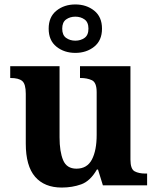

<svg xmlns="http://www.w3.org/2000/svg" viewBox="-20 -834 707 864"><path d="M258 10Q180 10 138 -38.5Q96 -87 96 -188V-412Q96 -456 80 -469.5Q64 -483 28 -483H26V-536H248V-216Q248 -152 264 -113.5Q280 -75 324 -75Q372 -75 393.5 -116Q415 -157 415 -227V-419Q415 -463 393.5 -473Q372 -483 343 -483H340V-536H567V-116Q567 -73 586 -63Q605 -53 634 -53H642V0H443L421 -71H416Q386 -19 345.5 -4.5Q305 10 258 10ZM319 -596Q269 -596 234 -624Q199 -652 199 -705Q199 -758 234 -786Q269 -814 319 -814Q369 -814 404 -786Q439 -758 439 -705Q439 -652 404 -624Q369 -596 319 -596ZM319 -651Q343 -651 360.5 -663.5Q378 -676 378 -705Q378 -734 360.5 -746.5Q343 -759 319 -759Q295 -759 277.5 -746.5Q260 -734 260 -705Q260 -676 277.5 -663.5Q295 -651 319 -651Z"/></svg>

Font: Noto Serif Yezidi
Style: Bold
Weight: 700
Designer: Dalton Maag Ltd
Foundry: Dalton Maag Ltd
Version: Version 1.001; ttfautohint (v1.8.4.7-5d5b)